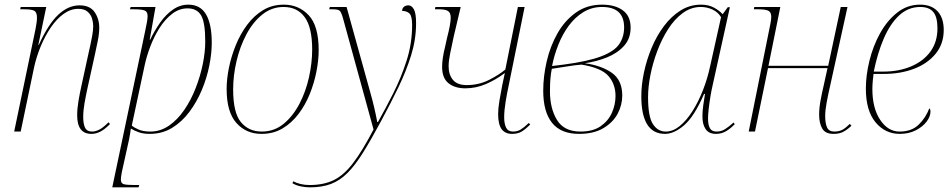

<svg xmlns="http://www.w3.org/2000/svg" viewBox="-20 -566 4096 826"><path d="M373 10Q312 10 312 -70Q312 -98 317.5 -131Q323 -164 331 -200L362 -342Q364 -351 368.5 -371Q373 -391 377 -414Q381 -437 381 -454Q381 -469 376 -486Q371 -503 357 -515.5Q343 -528 317 -528Q284 -528 254 -506.5Q224 -485 199 -448.5Q174 -412 155.5 -367.5Q137 -323 127 -278L69 0H41L133 -442Q135 -454 137 -466Q139 -478 139 -490Q139 -512 128.5 -519Q118 -526 84 -526H67L69 -536H179L145 -373H147Q188 -463 231 -503Q274 -543 322 -543Q367 -543 387 -514Q407 -485 407 -447Q407 -421 400.5 -389.5Q394 -358 388 -330L356 -185Q349 -153 343.5 -121.5Q338 -90 338 -62Q338 -33 346 -16.5Q354 0 377 0Q390 0 406.5 -8Q423 -16 447 -40L453 -32Q429 -8 410.5 1Q392 10 373 10Z M604 -430Q609 -453 612 -470Q615 -487 615 -497Q615 -516 602 -521Q589 -526 556 -526H539L542 -536H649L624 -395H626Q645 -435 669.5 -469.5Q694 -504 724.5 -525Q755 -546 790 -546Q842 -546 866.5 -504Q891 -462 891 -382Q891 -337 880.5 -284Q870 -231 848.5 -179.5Q827 -128 795 -85Q763 -42 720.5 -16Q678 10 624 10Q598 10 578.5 3.5Q559 -3 543 -13Q541 -1 539.5 10Q538 21 535 35L504 175Q500 197 500 207Q500 223 513 226.5Q526 230 561 230H579L576 240H463ZM627 0Q670 0 707 -25.5Q744 -51 773 -93.5Q802 -136 822 -187.5Q842 -239 852.5 -291Q863 -343 863 -387Q863 -470 845 -500Q827 -530 787 -530Q751 -530 720.5 -506.5Q690 -483 666.5 -446Q643 -409 627 -367Q611 -325 603 -288L547 -26Q555 -18 575.5 -9Q596 0 627 0Z M1105 10Q1039 10 997 -37Q955 -84 955 -183Q955 -226 965 -275Q975 -324 994.5 -372Q1014 -420 1043.5 -459.5Q1073 -499 1112 -522.5Q1151 -546 1201 -546Q1265 -546 1308 -500.5Q1351 -455 1351 -350Q1351 -308 1341.5 -259Q1332 -210 1313 -162.5Q1294 -115 1264.5 -76Q1235 -37 1195.5 -13.5Q1156 10 1105 10ZM1106 0Q1160 0 1200.5 -33.5Q1241 -67 1268.5 -120Q1296 -173 1309.5 -234.5Q1323 -296 1323 -353Q1323 -448 1291 -492Q1259 -536 1200 -536Q1149 -536 1108.5 -503.5Q1068 -471 1040 -418Q1012 -365 997.5 -303Q983 -241 983 -181Q983 -81 1016.5 -40.5Q1050 0 1106 0Z M1313 240Q1293 240 1272.5 235.5Q1252 231 1238 222L1242 214Q1254 221 1272.5 225.5Q1291 230 1312 230Q1372 230 1415.5 209Q1459 188 1499 135.5Q1539 83 1587 -9L1456 -486Q1448 -515 1440.5 -520.5Q1433 -526 1410 -526H1396L1399 -536H1471L1572 -172Q1582 -137 1589.5 -105Q1597 -73 1603 -41H1606Q1637 -96 1671 -163Q1705 -230 1729 -304.5Q1753 -379 1753 -458Q1753 -497 1741.5 -508Q1730 -519 1710 -519Q1710 -530 1717.5 -536.5Q1725 -543 1737 -543Q1751 -543 1760.5 -526Q1770 -509 1770 -466Q1770 -397 1749 -329Q1728 -261 1694.5 -191.5Q1661 -122 1621 -48Q1577 34 1542.5 89.5Q1508 145 1475 178Q1442 211 1403.5 225.5Q1365 240 1313 240Z M2183 10Q2153 10 2138 -10.5Q2123 -31 2123 -75Q2123 -99 2128.5 -132.5Q2134 -166 2141 -201L2152 -252Q2112 -222 2069.5 -204Q2027 -186 1982 -186Q1937 -186 1909.5 -208Q1882 -230 1882 -278Q1882 -295 1885 -316.5Q1888 -338 1896 -370L1903 -402Q1911 -433 1915 -454.5Q1919 -476 1919 -490Q1919 -511 1907.5 -518.5Q1896 -526 1869 -526H1851L1853 -536H1962L1932 -409Q1923 -367 1916.5 -335.5Q1910 -304 1910 -281Q1910 -245 1928.5 -222.5Q1947 -200 1988 -200Q2040 -200 2083.5 -222Q2127 -244 2154 -267L2208 -536H2237L2169 -201Q2161 -164 2155 -127Q2149 -90 2149 -61Q2149 -33 2157.5 -16.5Q2166 0 2187 0Q2206 0 2220.5 -9Q2235 -18 2255 -37L2261 -30Q2242 -11 2225 -0.5Q2208 10 2183 10Z M2471 10Q2393 10 2355 -37.5Q2317 -85 2317 -176Q2317 -237 2332 -302Q2347 -367 2378 -422Q2409 -477 2457 -511.5Q2505 -546 2570 -546Q2626 -546 2659.5 -521.5Q2693 -497 2693 -447Q2693 -400 2664.5 -368.5Q2636 -337 2591 -319Q2546 -301 2496 -294Q2568 -284 2612.5 -252.5Q2657 -221 2657 -155Q2657 -114 2637 -76.5Q2617 -39 2575.5 -14.5Q2534 10 2471 10ZM2404 -288Q2511 -302 2567.5 -324Q2624 -346 2644.5 -377Q2665 -408 2665 -448Q2665 -536 2570 -536Q2526 -536 2490 -514Q2454 -492 2427 -455.5Q2400 -419 2382 -373.5Q2364 -328 2355 -282ZM2477 0Q2531 0 2564 -23Q2597 -46 2612.5 -81Q2628 -116 2628 -153Q2628 -204 2597.5 -239Q2567 -274 2482 -288Q2454 -286 2418.5 -280Q2383 -274 2354 -270Q2350 -251 2348 -228.5Q2346 -206 2346 -173Q2346 -99 2376.5 -49.5Q2407 0 2477 0Z M2841 10Q2739 10 2739 -152Q2739 -201 2750.5 -255Q2762 -309 2783.5 -360.5Q2805 -412 2836.5 -454Q2868 -496 2908 -521Q2948 -546 2996 -546Q3027 -546 3050 -534Q3073 -522 3089 -505L3111 -535H3120L3046 -200Q3041 -179 3036.5 -152Q3032 -125 3029 -98.5Q3026 -72 3026 -56Q3026 -29 3034 -14.5Q3042 0 3063 0Q3083 0 3099.5 -10.5Q3116 -21 3136 -39L3141 -32Q3123 -13 3103.5 -1.5Q3084 10 3060 10Q3029 10 3015 -11.5Q3001 -33 3002 -69Q3002 -87 3005.5 -113.5Q3009 -140 3013 -162H3009Q2967 -65 2923.5 -27.5Q2880 10 2841 10ZM2844 0Q2875 0 2904.5 -24Q2934 -48 2959.5 -88.5Q2985 -129 3004.5 -179Q3024 -229 3035 -281L3082 -492Q3069 -514 3045 -525Q3021 -536 2995 -536Q2953 -536 2917.5 -510Q2882 -484 2854.5 -441Q2827 -398 2807.5 -346Q2788 -294 2778 -242.5Q2768 -191 2768 -148Q2768 -64 2789 -32Q2810 0 2844 0Z M3566 10Q3530 10 3517 -13.5Q3504 -37 3504 -72Q3504 -101 3510 -133.5Q3516 -166 3524 -200L3540 -273H3284L3228 0H3201L3294 -462Q3296 -472 3297 -480Q3298 -488 3298 -494Q3298 -513 3286 -519.5Q3274 -526 3242 -526H3223L3225 -536H3337L3286 -283H3543L3597 -536H3626L3552 -200Q3543 -161 3536.5 -126Q3530 -91 3530 -67Q3530 -36 3538 -18Q3546 0 3569 0Q3590 0 3604.5 -8Q3619 -16 3636 -33L3643 -25Q3625 -8 3608 1Q3591 10 3566 10Z M3851 10Q3788 10 3746.5 -40Q3705 -90 3705 -185Q3705 -242 3720.5 -305Q3736 -368 3766 -422.5Q3796 -477 3839.5 -511.5Q3883 -546 3938 -546Q3987 -546 4013.5 -517.5Q4040 -489 4040 -437Q4040 -377 4005 -334.5Q3970 -292 3912 -270Q3854 -248 3783 -248H3738Q3737 -242 3735 -221Q3733 -200 3733 -183Q3733 -101 3766.5 -50.5Q3800 0 3850 0Q3902 0 3932.5 -30Q3963 -60 3978 -100Q3983 -96 3983 -86Q3983 -65 3966.5 -43Q3950 -21 3920 -5.5Q3890 10 3851 10ZM3780 -258Q3847 -258 3900 -280.5Q3953 -303 3983 -344.5Q4013 -386 4013 -444Q4013 -493 3995 -514.5Q3977 -536 3939 -536Q3887 -536 3848 -499.5Q3809 -463 3782 -400Q3755 -337 3739 -258Z"/></svg>

Font: Noto Serif Display SemiCondensed Thin
Style: Italic
Weight: 100
Width: 4
Italic angle: -12°
Designer: Monotype Design Team
Foundry: Monotype Imaging Inc.
Version: Version 2.009